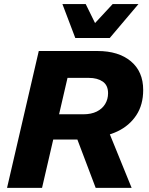

<svg xmlns="http://www.w3.org/2000/svg" viewBox="-20 -906 717 926"><path d="M14 0 167 -660H450.2Q551.8 -660 611.2 -610.4Q670.6 -560.8 670.6 -472Q670.6 -400.4 637.3 -350.1Q604 -299.8 546.9 -272.6Q489.8 -245.4 417.8 -241.8L380.4 -233H222.2L250 -354.8H381.4Q420 -354.8 446.6 -368Q473.2 -381.2 487.2 -404.4Q501.2 -427.6 501.2 -456.4Q501.2 -495 475.3 -512.7Q449.4 -530.4 408.4 -530.4H305.6L182.8 0ZM441.4 0 333.2 -285.8 488.6 -310.2 614.8 0ZM343.2 -722.6 281 -886.4H393.4L438.4 -794.8L523.4 -886.4H647.8L509.2 -722.6Z"/></svg>

Font: Work Sans
Style: Italic
Weight: 400
Italic angle: -13°
Designer: Wei Huang
Foundry: Wei Huang
Version: Version 2.012